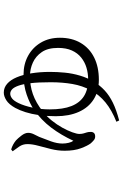

<svg xmlns="http://www.w3.org/2000/svg" viewBox="167 -760 665 1040"><g transform="rotate(-90 500.0 -240.5)"><path d="M360 57Q423 32 464.5 -2Q506 -36 530.5 -81.5Q555 -127 564.5 -181Q574 -235 574 -299Q574 -365 569 -407.5Q564 -450 555 -474.5Q546 -499 535 -508.5Q524 -518 512 -518Q499 -518 486 -508Q473 -498 461 -473Q446 -442 436.5 -397Q427 -352 427 -304Q427 -232 445 -186.5Q463 -141 499 -118.5Q535 -96 589 -96Q622 -96 652.5 -105Q683 -114 707.5 -133.5Q732 -153 746 -184Q760 -215 760 -259Q760 -314 737.5 -347Q715 -380 680.5 -395.5Q646 -411 610 -411Q557 -412 510 -395.5Q463 -379 416 -342Q389 -321 366.5 -293Q344 -265 328 -236Q312 -207 303 -182Q294 -157 294 -144Q294 -130 297 -120.5Q300 -111 302.5 -102.5Q305 -94 305 -82Q305 -71 299 -64.5Q293 -58 280 -58Q269 -58 260.5 -65Q252 -72 243 -82Q230 -99 216.5 -135Q203 -171 203 -223Q203 -260 212 -296.5Q221 -333 230 -366Q239 -399 239 -425Q239 -450 225.5 -469.5Q212 -489 200 -505L210 -513Q224 -509 236 -502.5Q248 -496 259 -487Q270 -477 285 -457.5Q300 -438 300 -421Q300 -406 292.5 -390.5Q285 -375 278 -361Q266 -331 254 -297.5Q242 -264 242 -235Q242 -218 246 -201.5Q250 -185 257 -176Q288 -243 328.5 -296.5Q369 -350 426 -390Q458 -412 507 -429Q556 -446 616 -446Q672 -446 717 -421.5Q762 -397 788.5 -352.5Q815 -308 815 -249Q815 -184 787 -136.5Q759 -89 708 -63.5Q657 -38 587 -38Q526 -38 481.5 -66Q437 -94 413.5 -146.5Q390 -199 390 -271Q390 -322 396 -363Q402 -404 412 -435.5Q422 -467 435 -491Q454 -525 476 -539Q498 -553 518 -553Q545 -553 566 -534.5Q587 -516 601 -482.5Q615 -449 622.5 -403Q630 -357 630 -303Q630 -264 626 -222.5Q622 -181 610 -140.5Q598 -100 577 -65Q557 -32 529.5 -6.5Q502 19 463 38Q424 57 367 72Z"/></g></svg>

Font: Noto Serif SC ExtraLight
Style: Regular
Weight: 400
Version: Version 2.002-H1;hotconv 1.1.0;makeotfexe 2.6.0